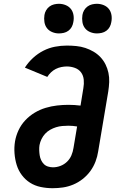

<svg xmlns="http://www.w3.org/2000/svg" viewBox="-20 -983 640 1011"><path d="M257 8Q225 8 194 1.5Q163 -5 138 -21Q113 -37 95 -61Q77 -85 68 -114Q59 -143 56.5 -175Q54 -207 59 -238Q64 -268 77.5 -297Q91 -326 113 -349.5Q135 -373 162.5 -389.5Q190 -406 220 -415Q250 -424 280.5 -427.5Q311 -431 340 -431Q356 -431 372 -430Q388 -429 404 -427L419 -519Q423 -541 421 -563Q419 -585 407 -601.5Q395 -618 374.5 -625.5Q354 -633 332 -633Q318 -633 303 -630Q288 -627 274 -620Q260 -613 248.5 -602Q237 -591 229 -578L111 -627Q129 -655 154 -678Q179 -701 208.5 -716Q238 -731 269.5 -737Q301 -743 332 -743Q357 -743 382 -740.5Q407 -738 429.5 -730.5Q452 -723 472.5 -711Q493 -699 509 -682Q525 -665 535.5 -644Q546 -623 551 -599.5Q556 -576 555 -551Q554 -526 550 -501L497 -186Q493 -159 483 -132.5Q473 -106 456 -82.5Q439 -59 415.5 -40.5Q392 -22 365.5 -11Q339 0 312 4Q285 8 257 8ZM259 -102Q279 -102 298.5 -109.5Q318 -117 333 -131.5Q348 -146 356 -165Q364 -184 367 -204L386 -317Q375 -319 363 -320Q351 -321 340 -321Q324 -321 307.5 -319.5Q291 -318 275 -313Q259 -308 244 -299.5Q229 -291 217.5 -278.5Q206 -266 198.5 -250.5Q191 -235 188 -219Q186 -206 186.5 -192Q187 -178 189 -165Q191 -152 196.5 -140Q202 -128 211 -119Q220 -110 233 -106Q246 -102 259 -102ZM490 -807Q472 -807 455 -814Q438 -821 427.5 -834.5Q417 -848 414 -866.5Q411 -885 414 -904Q416 -917 423 -929Q430 -941 441 -949Q452 -957 465 -960Q478 -963 490 -963Q509 -963 526 -956Q543 -949 553.5 -935.5Q564 -922 567 -903.5Q570 -885 566 -866Q564 -853 557.5 -841Q551 -829 540 -821Q529 -813 516 -810Q503 -807 490 -807ZM290 -807Q272 -807 255 -814Q238 -821 227.5 -834.5Q217 -848 214 -866.5Q211 -885 214 -904Q216 -917 223 -929Q230 -941 241 -949Q252 -957 265 -960Q278 -963 290 -963Q309 -963 326 -956Q343 -949 353.5 -935.5Q364 -922 367 -903.5Q370 -885 366 -866Q364 -853 357.5 -841Q351 -829 340 -821Q329 -813 316 -810Q303 -807 290 -807Z"/></svg>

Font: Iosevka Slab XBdEx
Style: Italic
Weight: 800
Width: 7
Italic angle: -9°
Monospace: yes
Designer: Belleve Invis
Foundry: Belleve Invis
Version: Version 11.1.1; ttfautohint (v1.8.3)